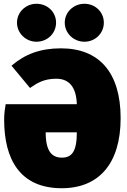

<svg xmlns="http://www.w3.org/2000/svg" viewBox="-20 -975 671 1017"><path d="M173 -754C232 -754 277 -799 277 -855C277 -911 232 -955 173 -955C117 -955 70 -911 70 -855C70 -799 117 -754 173 -754ZM427 -754C485 -754 530 -799 530 -855C530 -911 485 -955 427 -955C370 -955 323 -911 323 -855C323 -799 370 -754 427 -754ZM303 -719C193 -719 112 -688 41 -627L139 -509C175 -534 212 -558 278 -558C346 -558 384 -514 387 -423H10C6 -401 2 -373 2 -341C2 -131 86 22 307 22C505 22 619 -110 619 -349C619 -590 506 -719 303 -719ZM308 -140C255 -140 222 -173 222 -274H387C387 -172 360 -140 308 -140Z"/></svg>

Font: Fira Sans Ultra
Style: Regular
Weight: 950
Designer: Carrois Corporate & Edenspiekermann AG
Foundry: Carrois Corporate GbR & Edenspiekermann AG
Version: Version 4.203;PS 004.203;hotconv 1.0.88;makeotf.lib2.5.64775